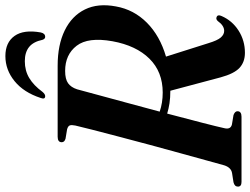

<svg xmlns="http://www.w3.org/2000/svg" viewBox="-132 -808 952 731"><g transform="rotate(-90 344.5 -443.0)"><path d="M648.5 -76Q631 -35.5 593 -11.2Q555 13 508.5 13Q473.5 13 451.2 -7.5Q429 -28 415 -79.5L364 -271Q337.5 -271 316.2 -274.2Q295 -277.5 277 -283Q258 -211 242.5 -151Q227 -91 221.5 -65.5Q215.5 -41.5 235.5 -36.5L271.5 -30.5Q286 -25 286 -15.5Q286 0 265 0H17Q-1 0 -1 -13.5Q-1 -26.5 15.5 -30.5L50.5 -36Q71.5 -39.5 80 -65.5Q85.5 -85.5 97.5 -128.8Q109.5 -172 125.2 -229.2Q141 -286.5 157.8 -348.5Q174.5 -410.5 189.5 -468Q204.5 -525.5 215.8 -569Q227 -612.5 231.5 -632.5Q234.5 -647 232 -653.8Q229.5 -660.5 217.5 -664L181.5 -670Q168 -674 168 -684.5Q168 -700 189 -700H459.5Q538.5 -700 593.8 -673Q649 -646 673.5 -596.2Q698 -546.5 685 -478Q673 -410 623 -360.2Q573 -310.5 494 -287.5L545 -126.5Q555.5 -91.5 566.8 -78.8Q578 -66 592 -66Q612 -66 629.5 -90.5Q636.5 -98 644 -95Q655.5 -91 648.5 -76ZM369.5 -626Q363.5 -603.5 350 -553.8Q336.5 -504 319.2 -440.2Q302 -376.5 284.5 -311.5Q318 -300 357 -300Q436 -300 486 -350.5Q536 -401 552.5 -491.5Q569 -584 535.2 -627.8Q501.5 -671.5 439.5 -671.5Q408 -671.5 392.5 -660.2Q377 -649 369.5 -626ZM476.5 -825Q440.5 -825 412.5 -808.2Q384.5 -791.5 359.5 -757.5Q351 -747.5 343.5 -747.5Q330 -747.5 336.5 -764.5Q357.5 -829 400.5 -864Q443.5 -899 496 -899Q548 -899 572.8 -864Q597.5 -829 586 -764.5Q582.5 -747.5 569 -747.5Q561.5 -747.5 558 -757.5Q550.5 -793 530.2 -809Q510 -825 476.5 -825Z"/></g></svg>

Font: Fraunces 72pt S000 SemiBold
Style: Italic
Weight: 600
Italic angle: -16°
Version: Version 1.000; ttfautohint (v1.8.3)